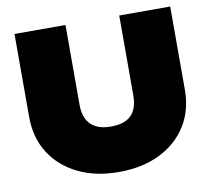

<svg xmlns="http://www.w3.org/2000/svg" viewBox="-83 -845 1055 957"><g transform="rotate(-10 444.5 -366.0)"><path d="M308 -344Q308 -303 322.5 -273.5Q337 -244 367 -228Q397 -212 444 -212Q492 -212 522 -227.5Q552 -243 566 -273Q580 -303 580 -344V-750H838V-330Q838 -225 789 -147Q740 -69 651.5 -25.5Q563 18 444 18Q326 18 237.5 -25.5Q149 -69 99.5 -147Q50 -225 50 -330V-750H308Z"/></g></svg>

Font: Bounded
Style: Regular
Weight: 900
Designer: Vlad Churkin
Version: Version 1.0